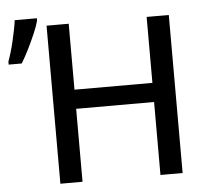

<svg xmlns="http://www.w3.org/2000/svg" viewBox="-54 -808 939 864"><g transform="rotate(-5 415.5 -375.5)"><path d="M736.3 0H636.2V-329.6H284.2V0H184.1V-713.9H284.2V-416H636.2V-713.9H736.3ZM-1 -554.2V-567.9Q5.9 -586.4 12.7 -609.4Q19.5 -632.3 25.4 -657.5Q31.2 -682.6 36.1 -706.8Q41 -731 43.5 -751H143.6V-740.2Q137.2 -716.3 123.3 -683.8Q109.4 -651.4 92.5 -617.2Q75.7 -583 58.1 -554.2Z"/></g></svg>

Font: Open Sans Medium
Style: Regular
Weight: 500
Designer: Monotype Design Team
Foundry: Monotype Imaging Inc.
Version: Version 3.000